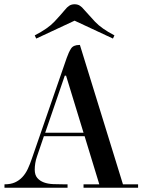

<svg xmlns="http://www.w3.org/2000/svg" viewBox="-20 -881 676 901"><path d="M150 -700 143 -715Q205 -747 235 -779Q265 -811 284 -834Q295 -848 305.5 -854.5Q316 -861 330 -861Q344 -861 354.5 -854.5Q365 -848 376 -834Q396 -811 426 -779Q456 -747 517 -715L510 -700L330 -784ZM377 -242H186L154 -148Q148 -131 145.5 -115Q143 -99 143 -85Q143 -60 155 -46Q167 -32 186 -25Q205 -18 230 -17Q255 -16 280 -16H297V0H1V-16Q30 -16 50 -25Q70 -34 85 -50Q100 -66 110.5 -88.5Q121 -111 130 -138L293 -609Q302 -635 313 -652.5Q324 -670 352 -670H355L557 -16H628V0H372V-16H446ZM192 -258H372L290 -526H284Z"/></svg>

Font: Elsie
Style: Regular
Weight: 400
Designer: Alejandro Inler
Foundry: Alejandro Inler
Version: 1.001